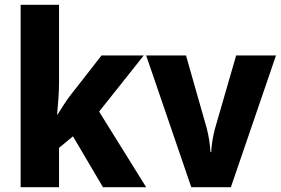

<svg xmlns="http://www.w3.org/2000/svg" viewBox="-20 -780 1171 800"><path d="M226 -440Q226 -405 223.5 -370.5Q221 -336 218 -303H220Q233 -324 247 -345.5Q261 -367 275 -385L403 -549H579L393 -315L589 0H409L284 -212L226 -164V0H66V-760H226Z M777 0 589 -549H755L841 -247Q854 -198 857 -146H860Q862 -192 876 -245L964 -549H1130L942 0Z"/></svg>

Font: Noto Sans Gujarati SemiCondensed ExtraBold
Style: Regular
Weight: 800
Width: 4
Designer: Jelle Bosma - Monotype Design Team, Universal Thirst
Foundry: Monotype Imaging Inc.
Version: Version 2.106; ttfautohint (v1.8.4.7-5d5b)